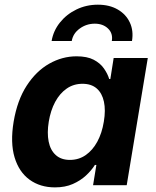

<svg xmlns="http://www.w3.org/2000/svg" viewBox="-20 -790 667 819"><path d="M214.4 9.3Q151.4 9.3 106.2 -23.4Q61 -56.2 42.2 -118.7Q23.4 -181.2 38.1 -270.5Q53.7 -362.8 94 -424.8Q134.3 -486.8 189.9 -518.3Q245.6 -549.8 306.6 -549.8Q351.6 -549.8 379.6 -535.2Q407.7 -520.5 423.3 -498Q439 -475.6 445.8 -453.1H450.7L464.8 -542.5H610.4L520.5 0H377L391.1 -86.4H384.8Q370.1 -63 346.7 -41.3Q323.2 -19.5 290.5 -5.1Q257.8 9.3 214.4 9.3ZM278.3 -107.9Q315.9 -107.9 345.5 -128.4Q375 -148.9 395 -185.5Q415 -222.2 422.9 -271Q431.2 -320.3 423.3 -356.4Q415.5 -392.6 392.6 -412.6Q369.6 -432.6 332 -432.6Q293.9 -432.6 264.4 -412.1Q234.9 -391.6 215.3 -355.2Q195.8 -318.8 188 -271Q180.2 -223.1 187.5 -186.3Q194.8 -149.4 217.8 -128.7Q240.7 -107.9 278.3 -107.9ZM397.5 -770Q446.8 -770 482.2 -749.5Q517.6 -729 533.9 -693.8Q550.3 -658.7 543 -615.2H457Q462.4 -647.5 440.9 -668.2Q419.4 -689 384.3 -689Q348.6 -689 320.1 -668.2Q291.5 -647.5 286.1 -615.2H200.2Q207.5 -658.7 235.6 -693.8Q263.7 -729 305.9 -749.5Q348.1 -770 397.5 -770Z"/></svg>

Font: Inter 16pt
Style: Bold Italic
Weight: 700
Italic angle: -9.3988°
Version: Version 4.001;git-66647c0bb